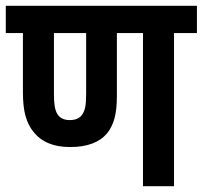

<svg xmlns="http://www.w3.org/2000/svg" viewBox="-20 -642 699 662"><path d="M580 -528V0H473V-528H383V-311Q383 -263 374.5 -233Q366 -203 349 -182Q309 -135 222 -135Q136 -135 95 -188Q77 -210 68 -242Q59 -274 59 -325V-528H0V-622H659V-528ZM220 -228Q252 -228 264 -248Q271 -258 274 -273.5Q277 -289 277 -320V-528H166V-318Q166 -292 168.5 -276.5Q171 -261 177 -250Q190 -228 220 -228Z"/></svg>

Font: Noto Sans Condensed SemiBold
Style: Regular
Weight: 600
Width: 3
Designer: Monotype Design Team
Foundry: Monotype Imaging Inc.
Version: Version 2.013; ttfautohint (v1.8.4.7-5d5b)